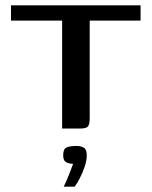

<svg xmlns="http://www.w3.org/2000/svg" viewBox="-20 -480 566 717"><path d="M21 -460H505V-403H315V-39Q315 -17 309 -8.5Q303 0 279 0H212V-403H21ZM218 217Q230 192 238 171.5Q246 151 253 132Q250 132 244 131Q233 130 224.5 124Q216 118 216 99Q216 76 229 70.5Q242 65 266 65Q282 65 293 71.5Q304 78 304 100Q304 119 296.5 141.5Q289 164 278.5 184.5Q268 205 259 217Z"/></svg>

Font: Genos Medium
Style: Regular
Weight: 500
Designer: Robert E. Leuschke
Foundry: Robert E. Leuschke
Version: Version 1.010; ttfautohint (v1.8.3)